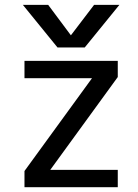

<svg xmlns="http://www.w3.org/2000/svg" viewBox="-20 -778 577 800"><path d="M372.1 -757.8H477.5L333 -580.1H219.7L75.2 -757.8H180.7L275.4 -630.9ZM82 -524.4H470.7V-457L189.5 -70.3H470.7V2H82V-65.4L363.3 -452.1H82Z"/></svg>

Font: Gen Shin Gothic Regular
Style: Regular
Weight: 400
Designer: [Source Han Sans]
Ryoko NISHIZUKA  (kana & ideographs); Paul D. Hunt (Latin, Greek & Cyrillic); Wenlong ZHANG  (bopomofo
Version: Version 1.002.20150607